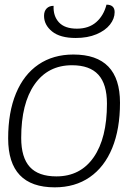

<svg xmlns="http://www.w3.org/2000/svg" viewBox="-20 -794 588 824"><path d="M15 -200Q15 -312 48.5 -393Q82 -474 145 -517Q208 -560 295 -560Q495 -560 495 -353Q495 -240 461.5 -158.5Q428 -77 365 -33.5Q302 10 215 10Q15 10 15 -200ZM439 -349Q439 -433 402 -473.5Q365 -514 289 -514Q186 -514 128.5 -432Q71 -350 71 -202Q71 -118 108 -77.5Q145 -37 222 -37Q325 -37 382 -119Q439 -201 439 -349ZM169 -726Q169 -746 180 -757.5Q191 -769 210 -769Q208 -725 233 -698Q258 -671 310 -671Q361 -671 393 -699Q425 -727 437 -774Q454 -774 463 -766Q472 -758 472 -742Q472 -714 452 -688.5Q432 -663 394 -647Q356 -631 305 -631Q238 -631 203.5 -659Q169 -687 169 -726Z"/></svg>

Font: Krub Light
Style: Italic
Weight: 300
Italic angle: -8°
Designer: Ekaluck Peanpanawate
Foundry: Cadson Demak Co.,Ltd.
Version: Version 1.000; ttfautohint (v1.6)